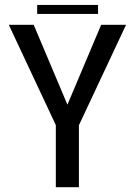

<svg xmlns="http://www.w3.org/2000/svg" viewBox="-20 -778 566 798"><path d="M212 0H308V-257.5L504 -675H400.5L260.5 -343.5H260L120 -675H16.5L212 -258ZM134.5 -720H387.5V-757.5H134.5Z"/></svg>

Font: Anybody SemiCondensed
Style: Regular
Weight: 400
Width: 4
Version: Version 1.113;gftools[0.9.25]